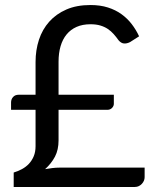

<svg xmlns="http://www.w3.org/2000/svg" viewBox="-20 -744 620 764"><path d="M24 -336Q24 -349 32 -358Q40 -367 54.5 -367H121.5V-497.5Q121.5 -544.5 135 -585.8Q148.5 -627 176 -657.8Q203.5 -688.5 244.2 -706.2Q285 -724 340 -724Q379 -724 409.5 -714.2Q440 -704.5 463.5 -687.5Q487 -670.5 504.2 -648Q521.5 -625.5 533.5 -599.5L497.5 -576.5Q484.5 -570 473.2 -571Q462 -572 452 -583.5Q442.5 -597 432.2 -608.5Q422 -620 409 -628.8Q396 -637.5 379.2 -642.5Q362.5 -647.5 340 -647.5Q308.5 -647.5 284.8 -637Q261 -626.5 245 -607Q229 -587.5 221 -560Q213 -532.5 213 -498.5V-367H433V-331Q433 -322 425.8 -314.5Q418.5 -307 407 -307H213V-185.5Q213 -148 198.8 -120.8Q184.5 -93.5 159.5 -71Q173.5 -73.5 188 -75.2Q202.5 -77 217 -77H555.5V-39Q555.5 -32 552.8 -25.2Q550 -18.5 544.8 -12.8Q539.5 -7 532.5 -3.5Q525.5 0 516.5 0H34.5V-57.5Q51.5 -62.5 67.2 -71Q83 -79.5 95 -92.2Q107 -105 114.2 -122.2Q121.5 -139.5 121.5 -162.5V-307H24Z"/></svg>

Font: TypoPRO Lato
Style: Regular
Weight: 400
Designer: Lukasz Dziedzic with Adam Twardoch and Botio Nikoltchev
Foundry: tyPoland Lukasz Dziedzic
Version: Version 2.010; 2014-09-01; http://www.latofonts.com/